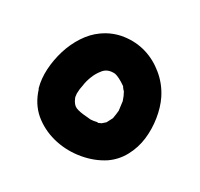

<svg xmlns="http://www.w3.org/2000/svg" viewBox="-62 -854 415 398"><g transform="rotate(20 145.5 -655.5)"><path d="M100.6 -776.4Q125 -788.1 151.4 -787.1Q177.7 -786.1 200.2 -774.9Q222.7 -763.7 240.2 -743.2Q257.8 -722.7 265.6 -696.3Q271.5 -675.8 271 -651.4Q270.5 -627 263.7 -604.5Q256.8 -582 242.2 -563.5Q227.5 -544.9 206.1 -535.2Q180.7 -524.4 150.9 -524.4Q121.1 -524.4 94.2 -535.2Q67.4 -545.9 47.9 -566.4Q28.3 -586.9 22.5 -617.2Q21.5 -625 21 -625.5Q20.5 -626 20.5 -627Q18.6 -647.5 23.9 -669.9Q29.3 -692.4 40 -713.4Q50.8 -734.4 66.4 -751Q82 -767.6 100.6 -776.4ZM193.4 -661.1Q193.4 -662.1 192.4 -666.5Q191.4 -670.9 191.4 -671.9Q189.5 -677.7 188.5 -681.6Q188.5 -680.7 186 -685.1Q183.6 -689.5 183.6 -690.4Q175.8 -698.2 169.9 -702.6Q164.1 -707 159.2 -709Q140.6 -713.9 128.9 -702.1Q120.1 -694.3 113.8 -683.6Q107.4 -672.9 104.5 -663.1Q100.6 -654.3 98.6 -643.6Q97.7 -634.8 98.6 -632.8Q101.6 -619.1 109.4 -614.3Q117.2 -609.4 132.8 -605.5Q140.6 -603.5 143.6 -602.5Q151.4 -601.6 157.2 -602.1Q163.1 -602.5 158.2 -600.6Q167 -602.5 168 -603Q168.9 -603.5 176.8 -608.4Q181.6 -614.3 183.6 -617.2Q185.5 -620.1 186.5 -621.1Q190.4 -631.8 192.4 -639.6Z"/></g></svg>

Font: Schoolbell
Style: Regular
Weight: 400
Designer: Font Diner, Inc
Foundry: Font Diner, Inc
Version: Version 1.000